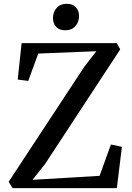

<svg xmlns="http://www.w3.org/2000/svg" viewBox="-20 -966 678 986"><path d="M44.5 0 24.5 -32.5 413.5 -624 475 -703 176.5 -691 125 -550.5 71 -557.5 91 -744.5H579.5L597.5 -712.5L212.5 -125.5L147 -42.5L491.5 -63L549.5 -224L606 -212L580 0ZM314.5 -810.5Q285 -810.5 268.5 -828Q252 -845.5 252 -873.5Q252 -903.5 270.8 -925Q289.5 -946.5 322.5 -946.5H323.5Q352.5 -946.5 369.2 -929Q386 -911.5 386 -883.5Q386 -853.5 367.2 -832Q348.5 -810.5 315.5 -810.5Z"/></svg>

Font: Merriweather 72pt
Style: Regular
Weight: 400
Version: Version 2.100